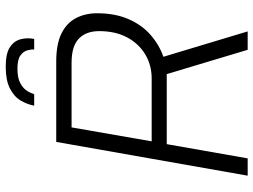

<svg xmlns="http://www.w3.org/2000/svg" viewBox="-130 -778 907 688"><g transform="rotate(-90 324.0 -433.5)"><path d="M39 0 160 -686H449Q510 -686 548 -667.5Q586 -649 603.5 -615.5Q621 -582 621 -540Q621 -475 600 -427Q579 -379 543.5 -348Q508 -317 465 -302L556 0H490L403 -290H152L101 0ZM162 -344H387Q435 -344 473.5 -367Q512 -390 534.5 -432Q557 -474 557 -532Q557 -579 530 -605Q503 -631 444 -631H212ZM290 -765Q294 -789 308 -813Q322 -837 351.5 -852Q381 -867 429 -867Q477 -867 499.5 -852Q522 -837 528 -813Q534 -789 529 -765H491Q492 -776 488 -790Q484 -804 469.5 -814.5Q455 -825 422 -825Q389 -825 370 -814.5Q351 -804 342.5 -790Q334 -776 331 -765Z"/></g></svg>

Font: Archivo SemiCondensed ExtraLight
Style: Italic
Weight: 250
Width: 4
Italic angle: -10°
Designer: Hector Gatti
Foundry: Omnibus-Type
Version: Version 2.001